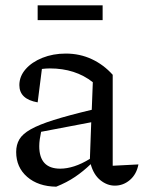

<svg xmlns="http://www.w3.org/2000/svg" viewBox="-20 -694 542 724"><path d="M192 10Q124 9 82.5 -27Q41 -63 41 -121Q41 -148 53 -168.5Q65 -189 96 -206.5Q127 -224 182.5 -241.5Q238 -259 326 -280L330 -384Q264 -436 168 -436Q154 -436 138 -434L122 -308Q53 -320 53 -373Q53 -406 76.5 -433Q100 -460 140 -476Q180 -492 228 -492Q281 -492 326 -471Q371 -450 405 -412V-69L502 -74Q495 -37 470 -15.5Q445 6 413 6Q384 6 358.5 -14.5Q333 -35 322 -75Q294 -48 263 -27Q232 -6 192 10ZM128 -143Q128 -58 207 -58Q232 -58 260 -67Q288 -76 319 -95L324 -233L135 -197Q132 -183 130 -169Q128 -155 128 -143ZM122 -618V-674H367V-618Z"/></svg>

Font: Piazzolla
Style: Regular
Weight: 400
Designer: Juan Pablo del Peral
Foundry: Huerta Tipografica
Version: Version 1.330